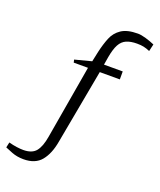

<svg xmlns="http://www.w3.org/2000/svg" viewBox="-299 -823 905 1088"><g transform="rotate(20 153.0 -278.5)"><path d="M-25 167Q-64 167 -96 154.5Q-128 142 -139 137L-132 105Q-106 112 -83.5 115Q-61 118 -44 118Q9 118 32.5 88.5Q56 59 66 -2L142 -445H56L52 -462L152 -488L165 -549Q176 -598 192 -637.5Q208 -677 243 -700.5Q278 -724 342 -724Q362 -724 391 -715.5Q420 -707 445 -696L435 -653Q414 -662 397 -665.5Q380 -669 357 -669Q319 -669 293.5 -658Q268 -647 253 -619.5Q238 -592 229 -541L221 -493H334V-445H213L130 5Q117 80 81.5 123.5Q46 167 -25 167Z"/></g></svg>

Font: Manuale Light
Style: Italic
Weight: 300
Italic angle: -11°
Version: Version 1.002